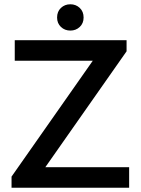

<svg xmlns="http://www.w3.org/2000/svg" viewBox="-20 -878 658 898"><path d="M34 0V-52L414 -594H49V-690H572V-638L192 -96H584V0ZM309 -735Q283 -735 265 -752Q247 -769 247 -796Q247 -824 265 -841Q283 -858 309 -858Q335 -858 353 -841Q371 -824 371 -796Q371 -769 353 -752Q335 -735 309 -735Z"/></svg>

Font: Radio Canada Big
Style: Regular
Weight: 400
Designer: Étienne Aubert Bonn
Foundry: Coppers and Brasses
Version: Version 1.001